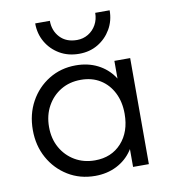

<svg xmlns="http://www.w3.org/2000/svg" viewBox="-80 -760 744 838"><g transform="rotate(-10 292.5 -340.5)"><path d="M275 10Q208 10 155 -22.5Q102 -55 71.5 -110Q41 -165 41 -234Q41 -304 71.5 -359.5Q102 -415 155 -447.5Q208 -480 274 -480Q328 -480 370.5 -458.5Q413 -437 439.5 -398.5Q466 -360 472 -309V-162Q466 -111 439.5 -72Q413 -33 370.5 -11.5Q328 10 275 10ZM286 -57Q359 -57 403.5 -106Q448 -155 448 -235Q448 -288 427.5 -328.5Q407 -369 370.5 -391.5Q334 -414 285 -414Q235 -414 196.5 -391Q158 -368 135.5 -327.5Q113 -287 113 -235Q113 -183 135.5 -143Q158 -103 197 -80Q236 -57 286 -57ZM444 0V-126L458 -242L444 -355V-470H514V0ZM462 -691Q462 -645 440.5 -608Q419 -571 382.5 -549Q346 -527 299 -527Q250 -527 212.5 -549Q175 -571 153.5 -608Q132 -645 132 -691H197Q197 -647 224.5 -617.5Q252 -588 300 -588Q327 -588 349.5 -601.5Q372 -615 385 -638.5Q398 -662 398 -691Z"/></g></svg>

Font: Outfit Thin Light
Style: Regular
Weight: 300
Version: Version 1.100;gftools[0.9.27]